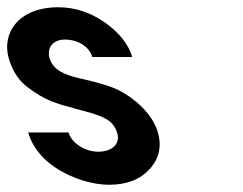

<svg xmlns="http://www.w3.org/2000/svg" viewBox="-117 -502 669 529"><path d="M153.6 -84C118.7 -84 80.7 -106.5 71.8 -137H-39.4C-31.4 -109.7 -16.1 -85.2 6.4 -63.5C48.1 -23.5 121.6 7 183.9 7C232.3 7 269.5 -7.5 295.6 -36.5C321.7 -65.5 329.1 -99.3 317.8 -138C307.8 -172.1 280.8 -205.7 246.2 -231C210.2 -257.3 187.5 -264.3 140.9 -277L99.2 -287C62.7 -295.8 29.3 -308 19.4 -342C12.4 -366.1 24.8 -393 62 -393C96.3 -393 128.6 -374.7 137.3 -345H247.3C236.9 -380.3 211.8 -412 172 -440C132.1 -468 89.3 -482 43.5 -482C-65.8 -482 -113.2 -410.8 -92.8 -341C-82.7 -306.3 -65.4 -279.8 -40.8 -261.5C7.8 -225.1 34.5 -217.7 92.8 -202L118.6 -195C144.7 -188.3 164.6 -180.8 178.3 -172.5C192 -164.2 201.4 -151.3 206.4 -134C214.1 -108 194.1 -84 153.6 -84Z"/></svg>

Font: Din Kursivschrift
Style: BreitLeft
Weight: 400
Version: Version 1.089